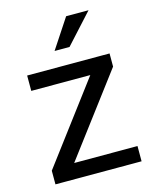

<svg xmlns="http://www.w3.org/2000/svg" viewBox="-113 -826 722 902"><g transform="rotate(-15 248.0 -375.0)"><path d="M462.4 -74.2V0H78.1V-74.2ZM448.2 -464.4 98.6 0H43.5V-66.4L390.6 -528.3H448.2ZM408.2 -528.3V-453.6H47.4V-528.3ZM201.7 -606.4 296.4 -750H405.3L274.4 -606.4Z"/></g></svg>

Font: RobotoDEMO
Style: Regular
Weight: 400
Designer: Christian Robertson
Foundry: Google
Version: Version 2.136